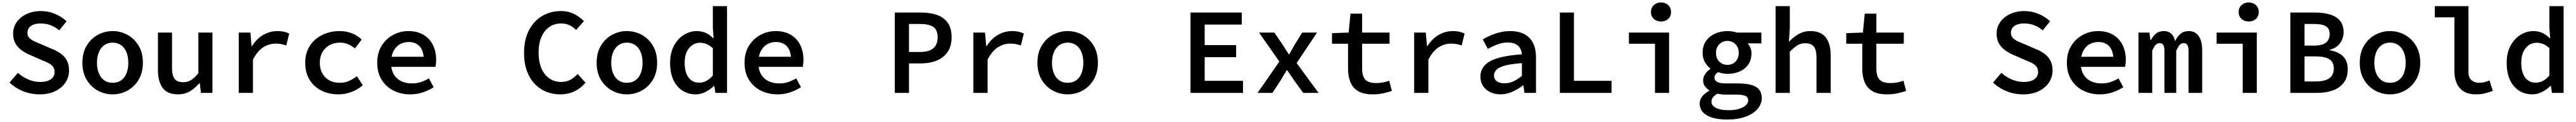

<svg xmlns="http://www.w3.org/2000/svg" viewBox="-20 -756 21040 993"><path d="M302 12Q233 12 170 -13Q107 -38 58 -84L126 -163Q163 -130 210 -109.5Q257 -89 309 -89Q366 -89 396 -111.5Q426 -134 426 -168Q426 -197 412 -214.5Q398 -232 373.5 -244Q349 -256 316 -269L227 -308Q193 -322 160.5 -344Q128 -366 107.5 -400Q87 -434 87 -482Q87 -534 116 -575.5Q145 -617 196.5 -641.5Q248 -666 314 -666Q374 -666 428.5 -643.5Q483 -621 524 -583L464 -509Q431 -536 394.5 -550.5Q358 -565 308 -565Q262 -565 233 -545Q204 -525 204 -488Q204 -463 220 -447Q236 -431 261.5 -419Q287 -407 316 -396L402 -359Q444 -343 476 -320Q508 -297 526 -263.5Q544 -230 544 -182Q544 -129 515 -85Q486 -41 432 -14.5Q378 12 302 12Z M900 12Q835 12 779 -18.5Q723 -49 688 -106.5Q653 -164 653 -245Q653 -327 688 -384.5Q723 -442 779 -472.5Q835 -503 900 -503Q965 -503 1021 -472.5Q1077 -442 1112 -384.5Q1147 -327 1147 -245Q1147 -164 1112 -106.5Q1077 -49 1021 -18.5Q965 12 900 12ZM900 -82Q940 -82 969 -102Q998 -122 1013 -159Q1028 -196 1028 -245Q1028 -294 1013 -331Q998 -368 969 -388.5Q940 -409 900 -409Q860 -409 831.5 -388.5Q803 -368 787.5 -331Q772 -294 772 -245Q772 -196 787.5 -159Q803 -122 831.5 -102Q860 -82 900 -82Z M1434 12Q1348 12 1309 -40Q1270 -92 1270 -187V-491H1385V-202Q1385 -143 1405.5 -115Q1426 -87 1477 -87Q1511 -87 1539.5 -103.5Q1568 -120 1600 -160V-491H1715V0H1621L1612 -78H1608Q1573 -38 1531 -13Q1489 12 1434 12Z M1930 0V-491H2025L2035 -380H2038Q2075 -440 2129.5 -471.5Q2184 -503 2247 -503Q2277 -503 2299 -498Q2321 -493 2342 -483L2318 -386Q2294 -394 2275.5 -397.5Q2257 -401 2229 -401Q2179 -401 2131.5 -372Q2084 -343 2046 -271V0Z M2744 12Q2667 12 2605.5 -18.5Q2544 -49 2508.5 -106.5Q2473 -164 2473 -245Q2473 -327 2511.5 -384.5Q2550 -442 2614 -472.5Q2678 -503 2752 -503Q2812 -503 2858 -483.5Q2904 -464 2934 -434L2879 -362Q2850 -385 2820.5 -397Q2791 -409 2758 -409Q2709 -409 2671.5 -388.5Q2634 -368 2613 -331Q2592 -294 2592 -245Q2592 -196 2612.5 -159Q2633 -122 2669.5 -102Q2706 -82 2755 -82Q2797 -82 2832 -98Q2867 -114 2895 -136L2943 -62Q2901 -26 2849 -7Q2797 12 2744 12Z M3330 12Q3255 12 3194 -18.5Q3133 -49 3097 -106.5Q3061 -164 3061 -246Q3061 -326 3097 -383.5Q3133 -441 3191 -472Q3249 -503 3315 -503Q3388 -503 3438.5 -473Q3489 -443 3515.5 -390.5Q3542 -338 3542 -270Q3542 -253 3540.5 -237.5Q3539 -222 3537 -212H3144V-294H3463L3441 -268Q3441 -341 3408.5 -377.5Q3376 -414 3318 -414Q3277 -414 3244.5 -395Q3212 -376 3193 -338.5Q3174 -301 3174 -246Q3174 -189 3195.5 -152Q3217 -115 3255.5 -96Q3294 -77 3345 -77Q3384 -77 3417 -88Q3450 -99 3483 -118L3522 -46Q3483 -21 3434 -4.5Q3385 12 3330 12Z M4554 12Q4493 12 4439.5 -10Q4386 -32 4345.5 -75Q4305 -118 4282.5 -181Q4260 -244 4260 -325Q4260 -432 4299.5 -508.5Q4339 -585 4407.5 -625.5Q4476 -666 4562 -666Q4623 -666 4671 -641Q4719 -616 4749 -584L4685 -512Q4661 -537 4631 -551Q4601 -565 4562 -565Q4508 -565 4466.5 -536.5Q4425 -508 4402 -455Q4379 -402 4379 -328Q4379 -254 4402 -200Q4425 -146 4467 -117.5Q4509 -89 4565 -89Q4606 -89 4638 -106.5Q4670 -124 4698 -154L4762 -83Q4723 -37 4671 -12.5Q4619 12 4554 12Z M5100 12Q5035 12 4979 -18.5Q4923 -49 4888 -106.5Q4853 -164 4853 -245Q4853 -327 4888 -384.5Q4923 -442 4979 -472.5Q5035 -503 5100 -503Q5165 -503 5221 -472.5Q5277 -442 5312 -384.5Q5347 -327 5347 -245Q5347 -164 5312 -106.5Q5277 -49 5221 -18.5Q5165 12 5100 12ZM5100 -82Q5140 -82 5169 -102Q5198 -122 5213 -159Q5228 -196 5228 -245Q5228 -294 5213 -331Q5198 -368 5169 -388.5Q5140 -409 5100 -409Q5060 -409 5031.5 -388.5Q5003 -368 4987.5 -331Q4972 -294 4972 -245Q4972 -196 4987.5 -159Q5003 -122 5031.5 -102Q5060 -82 5100 -82Z M5663 12Q5569 12 5511 -56Q5453 -124 5453 -245Q5453 -325 5484 -383Q5515 -441 5565 -472Q5615 -503 5670 -503Q5712 -503 5744.5 -488Q5777 -473 5805 -445H5808L5802 -528V-706H5918V0H5823L5814 -57H5811Q5783 -29 5744 -8.5Q5705 12 5663 12ZM5691 -83Q5721 -83 5749 -97.5Q5777 -112 5802 -142V-363Q5776 -388 5750 -398Q5724 -408 5697 -408Q5663 -408 5634.5 -389Q5606 -370 5589 -334Q5572 -298 5572 -246Q5572 -167 5603.5 -125Q5635 -83 5691 -83Z M6330 12Q6255 12 6194 -18.5Q6133 -49 6097 -106.5Q6061 -164 6061 -246Q6061 -326 6097 -383.5Q6133 -441 6191 -472Q6249 -503 6315 -503Q6388 -503 6438.5 -473Q6489 -443 6515.5 -390.5Q6542 -338 6542 -270Q6542 -253 6540.5 -237.5Q6539 -222 6537 -212H6144V-294H6463L6441 -268Q6441 -341 6408.5 -377.5Q6376 -414 6318 -414Q6277 -414 6244.5 -395Q6212 -376 6193 -338.5Q6174 -301 6174 -246Q6174 -189 6195.5 -152Q6217 -115 6255.5 -96Q6294 -77 6345 -77Q6384 -77 6417 -88Q6450 -99 6483 -118L6522 -46Q6483 -21 6434 -4.5Q6385 12 6330 12Z M7288 0V-654H7503Q7575 -654 7631 -635Q7687 -616 7719.5 -572Q7752 -528 7752 -452Q7752 -380 7719.5 -333Q7687 -286 7630.5 -263Q7574 -240 7503 -240H7404V0ZM7404 -333H7494Q7567 -333 7602.5 -363Q7638 -393 7638 -452Q7638 -514 7601.5 -537.5Q7565 -561 7494 -561H7404Z M7930 0V-491H8025L8035 -380H8038Q8075 -440 8129.5 -471.5Q8184 -503 8247 -503Q8277 -503 8299 -498Q8321 -493 8342 -483L8318 -386Q8294 -394 8275.5 -397.5Q8257 -401 8229 -401Q8179 -401 8131.5 -372Q8084 -343 8046 -271V0Z M8700 12Q8635 12 8579 -18.5Q8523 -49 8488 -106.5Q8453 -164 8453 -245Q8453 -327 8488 -384.5Q8523 -442 8579 -472.5Q8635 -503 8700 -503Q8765 -503 8821 -472.5Q8877 -442 8912 -384.5Q8947 -327 8947 -245Q8947 -164 8912 -106.5Q8877 -49 8821 -18.5Q8765 12 8700 12ZM8700 -82Q8740 -82 8769 -102Q8798 -122 8813 -159Q8828 -196 8828 -245Q8828 -294 8813 -331Q8798 -368 8769 -388.5Q8740 -409 8700 -409Q8660 -409 8631.5 -388.5Q8603 -368 8587.5 -331Q8572 -294 8572 -245Q8572 -196 8587.5 -159Q8603 -122 8631.5 -102Q8660 -82 8700 -82Z M9703 0V-654H10122V-556H9819V-389H10076V-291H9819V-98H10132V0Z M10251 0 10429 -255 10263 -491H10388L10452 -398Q10464 -378 10478.5 -356.5Q10493 -335 10506 -314H10510Q10521 -335 10534 -357Q10547 -379 10558 -399L10616 -491H10737L10570 -243L10749 0H10624L10553 -97Q10539 -117 10523.5 -140Q10508 -163 10493 -184H10489Q10476 -163 10462.5 -141Q10449 -119 10436 -96L10372 0Z M11191 12Q11116 12 11072 -14.5Q11028 -41 11009 -88Q10990 -135 10990 -197V-400H10859V-486L10995 -491L11010 -645H11105V-491H11329V-400H11105V-198Q11105 -158 11116 -131.5Q11127 -105 11152 -92.5Q11177 -80 11218 -80Q11250 -80 11276 -85Q11302 -90 11326 -99L11348 -16Q11315 -5 11277 3.5Q11239 12 11191 12Z M11530 0V-491H11625L11635 -380H11638Q11675 -440 11729.5 -471.5Q11784 -503 11847 -503Q11877 -503 11899 -498Q11921 -493 11942 -483L11918 -386Q11894 -394 11875.5 -397.5Q11857 -401 11829 -401Q11779 -401 11731.5 -372Q11684 -343 11646 -271V0Z M12235 12Q12187 12 12150 -6.5Q12113 -25 12092 -57Q12071 -89 12071 -132Q12071 -214 12149.5 -257.5Q12228 -301 12410 -314Q12408 -341 12395.5 -363Q12383 -385 12358 -397.5Q12333 -410 12293 -410Q12265 -410 12238 -403Q12211 -396 12184.5 -384Q12158 -372 12132 -358L12090 -435Q12120 -453 12156 -468.5Q12192 -484 12232 -493.5Q12272 -503 12314 -503Q12383 -503 12429.5 -478.5Q12476 -454 12500.5 -406.5Q12525 -359 12525 -291V0H12431L12422 -61H12419Q12380 -31 12332.5 -9.5Q12285 12 12235 12ZM12270 -78Q12307 -78 12341.5 -94.5Q12376 -111 12410 -138V-242Q12322 -236 12272 -222.5Q12222 -209 12202 -188Q12182 -167 12182 -141Q12182 -119 12194 -105Q12206 -91 12225.5 -84.5Q12245 -78 12270 -78Z M12720 0V-654H12835V-98H13142V0Z M13497 0V-400H13284V-491H13612V0ZM13546 -581Q13511 -581 13487.5 -602Q13464 -623 13464 -658Q13464 -693 13487.5 -714.5Q13511 -736 13546 -736Q13582 -736 13605 -714.5Q13628 -693 13628 -658Q13628 -623 13605 -602Q13582 -581 13546 -581Z M14086 217Q14018 217 13968 202.5Q13918 188 13890 159Q13862 130 13862 86Q13862 57 13882 30Q13902 3 13940 -17V-21Q13921 -33 13905.5 -52.5Q13890 -72 13890 -103Q13890 -127 13906 -152Q13922 -177 13949 -195V-199Q13923 -218 13904.5 -250.5Q13886 -283 13886 -326Q13886 -383 13914 -422.5Q13942 -462 13988 -482.5Q14034 -503 14088 -503Q14132 -503 14165 -491H14366V-403H14253Q14266 -389 14275.5 -367.5Q14285 -346 14285 -322Q14285 -268 14258.5 -230.5Q14232 -193 14188 -174Q14144 -155 14088 -155Q14071 -155 14051.5 -158.5Q14032 -162 14013 -169Q13998 -160 13990.5 -149Q13983 -138 13983 -123Q13983 -100 14006.5 -88.5Q14030 -77 14076 -77H14176Q14272 -77 14320.5 -49.5Q14369 -22 14369 43Q14369 91 14334.5 131Q14300 171 14236.5 194Q14173 217 14086 217ZM14088 -228Q14114 -228 14135 -239.5Q14156 -251 14168.5 -273Q14181 -295 14181 -326Q14181 -356 14168.5 -377.5Q14156 -399 14135 -411Q14114 -423 14088 -423Q14063 -423 14042 -411Q14021 -399 14008 -377.5Q13995 -356 13995 -326Q13995 -295 14008 -273Q14021 -251 14042 -239.5Q14063 -228 14088 -228ZM14100 141Q14148 141 14183.5 130Q14219 119 14238.5 101Q14258 83 14258 62Q14258 33 14233.5 23.5Q14209 14 14159 14H14081Q14057 14 14039 12Q14021 10 14006 7Q13980 22 13969 38Q13958 54 13958 71Q13958 104 13995 122.5Q14032 141 14100 141Z M14482 0V-706H14598V-524L14591 -419H14594Q14626 -453 14668.5 -478Q14711 -503 14767 -503Q14852 -503 14892 -451Q14932 -399 14932 -304V0H14816V-289Q14816 -348 14795 -376Q14774 -404 14724 -404Q14688 -404 14660 -387Q14632 -370 14598 -335V0Z M15391 12Q15316 12 15272 -14.5Q15228 -41 15209 -88Q15190 -135 15190 -197V-400H15059V-486L15195 -491L15210 -645H15305V-491H15529V-400H15305V-198Q15305 -158 15316 -131.5Q15327 -105 15352 -92.5Q15377 -80 15418 -80Q15450 -80 15476 -85Q15502 -90 15526 -99L15548 -16Q15515 -5 15477 3.5Q15439 12 15391 12Z M16502 12Q16433 12 16370 -13Q16307 -38 16258 -84L16326 -163Q16363 -130 16410 -109.5Q16457 -89 16509 -89Q16566 -89 16596 -111.5Q16626 -134 16626 -168Q16626 -197 16612 -214.5Q16598 -232 16573.5 -244Q16549 -256 16516 -269L16427 -308Q16393 -322 16360.5 -344Q16328 -366 16307.5 -400Q16287 -434 16287 -482Q16287 -534 16316 -575.5Q16345 -617 16396.5 -641.5Q16448 -666 16514 -666Q16574 -666 16628.5 -643.5Q16683 -621 16724 -583L16664 -509Q16631 -536 16594.5 -550.5Q16558 -565 16508 -565Q16462 -565 16433 -545Q16404 -525 16404 -488Q16404 -463 16420 -447Q16436 -431 16461.5 -419Q16487 -407 16516 -396L16602 -359Q16644 -343 16676 -320Q16708 -297 16726 -263.5Q16744 -230 16744 -182Q16744 -129 16715 -85Q16686 -41 16632 -14.5Q16578 12 16502 12Z M17130 12Q17055 12 16994 -18.5Q16933 -49 16897 -106.5Q16861 -164 16861 -246Q16861 -326 16897 -383.5Q16933 -441 16991 -472Q17049 -503 17115 -503Q17188 -503 17238.5 -473Q17289 -443 17315.5 -390.5Q17342 -338 17342 -270Q17342 -253 17340.5 -237.5Q17339 -222 17337 -212H16944V-294H17263L17241 -268Q17241 -341 17208.5 -377.5Q17176 -414 17118 -414Q17077 -414 17044.5 -395Q17012 -376 16993 -338.5Q16974 -301 16974 -246Q16974 -189 16995.5 -152Q17017 -115 17055.5 -96Q17094 -77 17145 -77Q17184 -77 17217 -88Q17250 -99 17283 -118L17322 -46Q17283 -21 17234 -4.5Q17185 12 17130 12Z M17446 0V-491H17535L17544 -429H17547Q17563 -461 17588 -482Q17613 -503 17656 -503Q17690 -503 17713 -482.5Q17736 -462 17745 -421Q17762 -457 17788 -480Q17814 -503 17857 -503Q17909 -503 17937.5 -462.5Q17966 -422 17966 -348V0H17855V-340Q17855 -405 17816 -405Q17796 -405 17782.5 -390Q17769 -375 17754 -343V0H17658V-340Q17658 -372 17649 -388.5Q17640 -405 17619 -405Q17600 -405 17586 -390Q17572 -375 17558 -343V0Z M18297 0V-400H18084V-491H18412V0ZM18346 -581Q18311 -581 18287.5 -602Q18264 -623 18264 -658Q18264 -693 18287.5 -714.5Q18311 -736 18346 -736Q18382 -736 18405 -714.5Q18428 -693 18428 -658Q18428 -623 18405 -602Q18382 -581 18346 -581Z M18686 0V-654H18889Q18956 -654 19008.5 -638.5Q19061 -623 19091 -588Q19121 -553 19121 -493Q19121 -447 19093.5 -406.5Q19066 -366 19008 -351V-347Q19079 -335 19117 -297Q19155 -259 19155 -192Q19155 -127 19123 -84Q19091 -41 19034.5 -20.5Q18978 0 18906 0ZM18802 -385H18879Q18947 -385 18977 -409Q19007 -433 19007 -479Q19007 -524 18976 -542.5Q18945 -561 18881 -561H18802ZM18802 -93H18894Q18966 -93 19003.5 -118.5Q19041 -144 19041 -200Q19041 -251 19004 -274Q18967 -297 18894 -297H18802Z M19500 12Q19435 12 19379 -18.5Q19323 -49 19288 -106.5Q19253 -164 19253 -245Q19253 -327 19288 -384.5Q19323 -442 19379 -472.5Q19435 -503 19500 -503Q19565 -503 19621 -472.5Q19677 -442 19712 -384.5Q19747 -327 19747 -245Q19747 -164 19712 -106.5Q19677 -49 19621 -18.5Q19565 12 19500 12ZM19500 -82Q19540 -82 19569 -102Q19598 -122 19613 -159Q19628 -196 19628 -245Q19628 -294 19613 -331Q19598 -368 19569 -388.5Q19540 -409 19500 -409Q19460 -409 19431.5 -388.5Q19403 -368 19387.5 -331Q19372 -294 19372 -245Q19372 -196 19387.5 -159Q19403 -122 19431.5 -102Q19460 -82 19500 -82Z M20200 12Q20115 12 20070.5 -38.5Q20026 -89 20026 -179V-615H19866V-706H20141V-173Q20141 -123 20166.5 -102.5Q20192 -82 20229 -82Q20248 -82 20268 -86.5Q20288 -91 20313 -101L20340 -16Q20305 -4 20274.5 4Q20244 12 20200 12Z M20663 12Q20569 12 20511 -56Q20453 -124 20453 -245Q20453 -325 20484 -383Q20515 -441 20565 -472Q20615 -503 20670 -503Q20712 -503 20744.5 -488Q20777 -473 20805 -445H20808L20802 -528V-706H20918V0H20823L20814 -57H20811Q20783 -29 20744 -8.5Q20705 12 20663 12ZM20691 -83Q20721 -83 20749 -97.5Q20777 -112 20802 -142V-363Q20776 -388 20750 -398Q20724 -408 20697 -408Q20663 -408 20634.5 -389Q20606 -370 20589 -334Q20572 -298 20572 -246Q20572 -167 20603.5 -125Q20635 -83 20691 -83Z"/></svg>

Font: Source Code Pro ExtraLight SemiBold
Style: Regular
Weight: 600
Monospace: yes
Version: Version 1.018;hotconv 1.0.116;makeotfexe 2.5.65601